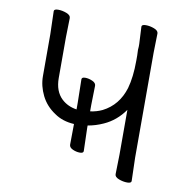

<svg xmlns="http://www.w3.org/2000/svg" viewBox="-80 -785 839 869"><g transform="rotate(10 339.5 -350.0)"><path d="M340 -215V-204L343 -98Q343 -88 326.5 -88Q310 -88 293.5 -95.5Q277 -103 277 -116L278 -205V-211Q225 -214 188 -240Q145 -268 123.5 -311.5Q102 -355 102 -400V-592L99 -698Q99 -708 118 -708Q137 -708 156.5 -700.5Q176 -693 176 -680L174 -592V-404Q174 -343 209 -310Q237 -284 278 -278V-310L276 -416Q276 -426 292 -426Q308 -426 325 -418.5Q342 -411 342 -398L340 -309V-280Q370 -284 395 -296Q466 -332 491 -414Q506 -467 506 -542V-566Q506 -579 505 -592Q506 -599 506 -606V-619L502 -698Q502 -708 521 -708Q540 -708 559.5 -700.5Q579 -693 579 -680L577 -592V-109L580 -2Q580 8 561 8Q542 8 522.5 0.5Q503 -7 503 -20L505 -109V-316Q467 -262 411 -237Q376 -221 340 -215Z"/></g></svg>

Font: QiushuiShotai
Style: Regular
Weight: 600
Designer: Fontworks Inc.
Foundry: Fontworks Inc.
Version: Version 1.250